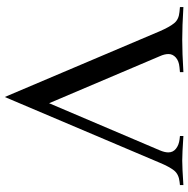

<svg xmlns="http://www.w3.org/2000/svg" viewBox="-12 -786 797 814"><g transform="rotate(-90 387.0 -378.5)"><path d="M217.8 -14.6V0Q143.1 -4.9 113.8 -4.9Q84.5 -4.9 9.8 0V-14.6L23.4 -16.1Q55.7 -19.5 71.8 -39.6Q87.9 -60.1 104.5 -100.1L383.3 -757.3L662.1 -100.1Q680.2 -58.6 695.8 -39.6Q711.4 -19.5 743.7 -16.6L764.6 -14.6V0Q683.1 -4.9 626.5 -4.9Q570.3 -4.9 488.8 0V-14.6L509.8 -16.6Q536.1 -19 550.8 -32.2Q565.4 -45.4 565.4 -63Q565.4 -80.1 556.2 -100.1L356.9 -569.3L157.2 -100.1Q148.4 -79.6 148.4 -64Q148.4 -43.9 164.1 -31.5Q179.7 -19 204.1 -16.1Z"/></g></svg>

Font: Flanker
Style: Regular
Weight: 400
Designer: Flanker
Foundry: Flanker
Version: Version 2.027